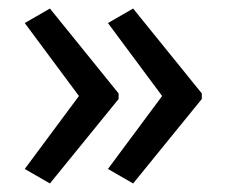

<svg xmlns="http://www.w3.org/2000/svg" viewBox="-20 -489 531 450"><path d="M453 -257V-270L292 -469L233 -435L360 -264L233 -93L292 -59ZM258 -257V-270L97 -469L38 -435L165 -264L38 -93L97 -59Z"/></svg>

Font: Noto Sans Armenian SemiCondensed
Style: Regular
Weight: 400
Width: 4
Designer: Monotype Design Team
Foundry: Monotype Imaging Inc.
Version: Version 2.008